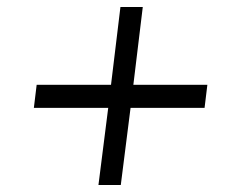

<svg xmlns="http://www.w3.org/2000/svg" viewBox="-20 -574 656 550"><path d="M574 -331H362L389 -554H325L298 -331H85L77 -265H290L262 -44H326L354 -265H566Z"/></svg>

Font: TPK Tissa Web
Style: Italic
Weight: 400
Italic angle: -7°
Designer: Jacques Le Bailly, Suppakit Chalermlarp | Katatrad Co.,Ltd.
Foundry: Jacques Le Bailly, Cadson Demak Co.,Ltd.
Version: Version 5.000;Glyphs 3.1.2 (3151)